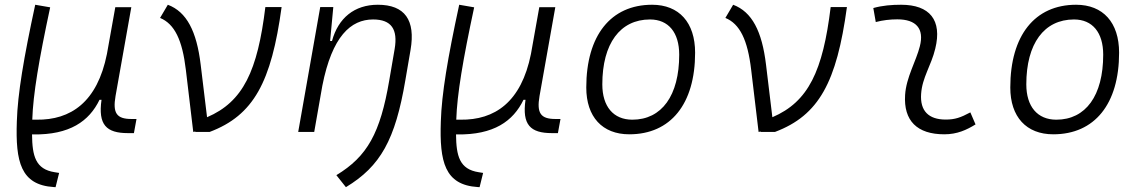

<svg xmlns="http://www.w3.org/2000/svg" viewBox="-20 -547 4728 796"><path d="M210.4 229 225.1 169.9 207 167C127 154.8 113.8 99.6 112.8 10.3H116.7C269 12.7 349.6 -44.4 392.6 -133.3H400.9C386.2 -29.8 420.4 4.9 510.7 4.9H535.2L545.9 -53.7H524.9C463.4 -53.7 446.8 -78.1 459 -148.9L524.4 -517.1H458L423.3 -323.2C383.3 -123.5 273.4 -48.8 130.9 -50.8H113.8C117.2 -156.7 141.6 -299.8 188 -516.6L126 -527.3C78.1 -305.7 53.2 -157.7 49.8 -43.5C43.9 123.5 65.9 219.7 202.6 228.5Z M781.2 0 790.5 -2 789.1 0H849.1C1031.7 -68.8 1105 -206.5 1147.5 -517.6H1080.1C1047.9 -253.4 988.3 -125 838.4 -61L812 -278.8C795.4 -417.5 753.9 -498 675.8 -527.3L643.6 -472.7C703.6 -447.8 735.8 -381.8 750.5 -257.8Z M1216.3 0H1282.7L1316.4 -191.9C1356.9 -396.5 1434.1 -466.3 1526.9 -466.3C1603 -466.3 1629.9 -425.3 1616.2 -344.2L1593.8 -213.9C1556.6 4.9 1502.9 101.6 1374.5 179.2L1414.1 229C1557.6 142.1 1618.7 32.7 1660.6 -214.8L1682.1 -340.3C1703.1 -463.4 1658.7 -527.3 1546.4 -527.3C1449.7 -527.3 1382.3 -472.7 1356.4 -377H1348.6L1361.8 -517.6H1307.6Z M1968.3 229 1982.9 169.9 1964.8 167C1884.8 154.8 1871.6 99.6 1870.6 10.3H1874.5C2026.9 12.7 2107.4 -44.4 2150.4 -133.3H2158.7C2144 -29.8 2178.2 4.9 2268.6 4.9H2293L2303.7 -53.7H2282.7C2221.2 -53.7 2204.6 -78.1 2216.8 -148.9L2282.2 -517.1H2215.8L2181.2 -323.2C2141.1 -123.5 2031.2 -48.8 1888.7 -50.8H1871.6C1875 -156.7 1899.4 -299.8 1945.8 -516.6L1883.8 -527.3C1835.9 -305.7 1811 -157.7 1807.6 -43.5C1801.8 123.5 1823.7 219.7 1960.4 228.5Z M2588.9 9.8C2760.3 9.8 2861.8 -115.7 2861.8 -328.6C2861.8 -453.6 2795.4 -527.3 2683.6 -527.3C2512.2 -527.3 2410.6 -399.9 2410.6 -184.1C2410.6 -62.5 2477.1 9.8 2588.9 9.8ZM2601.6 -50.8C2522.9 -50.8 2477.1 -105.5 2477.1 -197.3C2477.1 -366.2 2550.8 -466.3 2674.8 -466.3C2751.5 -466.3 2795.9 -412.1 2795.9 -320.3C2795.9 -150.9 2723.6 -50.8 2601.6 -50.8Z M3125 0 3134.3 -2 3132.8 0H3192.9C3375.5 -68.8 3448.7 -206.5 3491.2 -517.6H3423.8C3391.6 -253.4 3332 -125 3182.1 -61L3155.8 -278.8C3139.2 -417.5 3097.7 -498 3019.5 -527.3L2987.3 -472.7C3047.4 -447.8 3079.6 -381.8 3094.2 -257.8Z M4002.9 -81.1C3962.9 -59.6 3939 -51.3 3900.9 -51.3C3829.6 -51.3 3793.9 -87.4 3798.8 -157.7C3803.2 -225.6 3840.8 -275.4 3857.4 -345.2C3886.7 -463.9 3834.5 -527.3 3715.8 -527.3C3677.2 -527.3 3638.7 -524.4 3600.6 -513.7L3610.8 -455.6C3640.6 -463.4 3670.4 -466.8 3700.2 -466.8C3778.3 -466.8 3812.5 -428.2 3793.5 -355C3778.3 -293.9 3736.8 -226.1 3732.4 -153.3C3725.6 -46.4 3782.2 9.8 3895 9.8C3948.2 9.8 3987.3 -8.3 4024.4 -31.2Z M4346.7 9.8C4518.1 9.8 4619.6 -115.7 4619.6 -328.6C4619.6 -453.6 4553.2 -527.3 4441.4 -527.3C4270 -527.3 4168.5 -399.9 4168.5 -184.1C4168.5 -62.5 4234.9 9.8 4346.7 9.8ZM4359.4 -50.8C4280.8 -50.8 4234.9 -105.5 4234.9 -197.3C4234.9 -366.2 4308.6 -466.3 4432.6 -466.3C4509.3 -466.3 4553.7 -412.1 4553.7 -320.3C4553.7 -150.9 4481.4 -50.8 4359.4 -50.8Z"/></svg>

Font: Cascadia Mono PL Light
Style: Italic
Weight: 300
Italic angle: -10°
Monospace: yes
Designer: Aaron Bell
Foundry: Saja Typeworks
Version: Version 2404.023